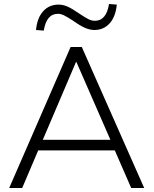

<svg xmlns="http://www.w3.org/2000/svg" viewBox="-20 -940 768 960"><path d="M26 0ZM26 0 333 -705H389L701 0H636L554 -188H171L91 0ZM360 -630 194 -241H532L362 -630ZM199 -787 160 -790Q166 -851 196 -884Q226 -917 273 -917Q296 -917 319 -906.5Q342 -896 375 -873Q406 -852 422.5 -844Q439 -836 454 -836Q512 -836 525 -920L564 -917Q558 -856 528 -823Q498 -790 452 -790Q430 -790 405.5 -800.5Q381 -811 346 -836Q317 -855 300.5 -863Q284 -871 270 -871Q212 -871 199 -787Z"/></svg>

Font: Winston Light
Style: Regular
Weight: 300
Designer: Original fonts by Vernon Adams / Changes by Cristiano Sobral
Foundry: Original fonts by Vernon Adams / Changes by Cristiano Sobral
Version: Version 2.503;July 17, 2020;FontCreator 13.0.0.2655 64-bit